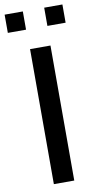

<svg xmlns="http://www.w3.org/2000/svg" viewBox="-113 -931 493 973"><g transform="rotate(-10 133.5 -444.5)"><path d="M-14.6 -795.4V-889.2H79.1V-795.4ZM82 0V-694.8H187V0ZM189 -795.4V-889.2H282.7V-795.4Z"/></g></svg>

Font: CMU Bright
Style: SemiBold
Weight: 600
Version: Version 0.7.0